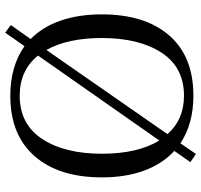

<svg xmlns="http://www.w3.org/2000/svg" viewBox="-38 -722 790 755"><g transform="rotate(90 357.5 -345.0)"><path d="M678 -350Q678 -181 594.5 -85.5Q511 10 357 10Q241 10 162 -46L109 30L79 8L134 -70Q86 -117 61.5 -188Q37 -259 37 -350Q37 -519 119.5 -614.5Q202 -710 357 -710Q467 -710 544 -659L586 -720L618 -698L574 -635Q625 -588 651.5 -516Q678 -444 678 -350ZM177 -132 508 -608Q451 -673 357 -673Q245 -673 187.5 -584.5Q130 -496 130 -350Q130 -216 177 -132ZM585 -350Q585 -491 533 -576L199 -99Q257 -27 357 -27Q469 -27 527 -115.5Q585 -204 585 -350Z"/></g></svg>

Font: Trirong
Style: Regular
Weight: 400
Designer: Katatrad Team
Foundry: CadsonDemak
Version: Version 1.001